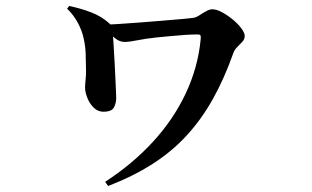

<svg xmlns="http://www.w3.org/2000/svg" viewBox="-20 -559 1040 641"><path d="M331 48Q422 -11 490.5 -85.5Q559 -160 600 -247Q641 -334 650 -428Q651 -438 649 -441Q647 -444 640 -444Q622 -444 598.5 -442.5Q575 -441 550 -438.5Q525 -436 503 -434Q465 -430 438.5 -424.5Q412 -419 396 -419Q380 -419 366 -430Q352 -441 325 -463V-476Q345 -477 377.5 -479Q410 -481 448 -484Q486 -487 523 -490Q560 -493 588 -495.5Q616 -498 629 -500Q637 -502 647.5 -509Q658 -516 669 -522Q680 -528 689 -528Q703 -528 721.5 -518Q740 -508 757.5 -493.5Q775 -479 786 -464Q797 -449 797 -439Q797 -428 789 -419.5Q781 -411 772 -402Q763 -393 759 -382Q729 -297 691 -229Q653 -161 603.5 -107Q554 -53 489 -11.5Q424 30 341 62ZM325 -186Q307 -186 293 -199.5Q279 -213 271.5 -232.5Q264 -252 264 -266Q264 -278 266 -295.5Q268 -313 267 -332Q267 -352 266 -379.5Q265 -407 259 -432Q254 -456 240 -482.5Q226 -509 204 -530L211 -539Q250 -531 285 -517.5Q320 -504 346 -480Q356 -472 356 -463Q356 -454 356 -448Q358 -434 359.5 -405.5Q361 -377 363 -344Q365 -311 366 -281Q367 -251 368 -233Q368 -215 360.5 -200.5Q353 -186 325 -186Z"/></svg>

Font: Noto Serif SC ExtraLight
Style: Bold
Weight: 700
Version: Version 2.002-H1;hotconv 1.1.0;makeotfexe 2.6.0